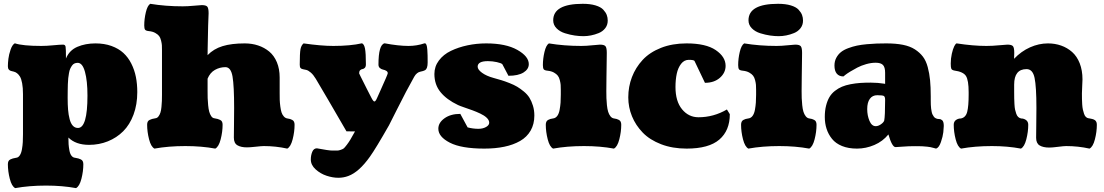

<svg xmlns="http://www.w3.org/2000/svg" viewBox="-20 -760 5742 999"><path d="M335.9 -44.4Q335.9 -23.9 336.9 -9.5Q337.9 4.9 341.1 22.5Q344.2 40 351.8 50Q359.4 60.1 371.1 61Q382.3 63 387.7 64.5Q393.1 65.9 400.4 69.3Q407.7 72.8 410.6 79.1Q413.6 85.4 413.6 94.7Q413.6 131.3 403.6 170.4Q393.6 209.5 375.5 218.8Q304.7 205.6 219.7 205.6Q131.8 205.6 59.1 218.8Q41 209.5 31 170.4Q21 131.3 21 94.7Q21 85.4 23.9 79.1Q26.9 72.8 34.2 69.3Q41.5 65.9 46.9 64.5Q52.2 63 63.5 61Q75.2 60.1 83 48.3Q90.8 36.6 94.2 16.6Q97.7 -3.4 98.6 -20.8Q99.6 -38.1 99.6 -61.5V-270Q99.6 -303.7 95.2 -326.9Q90.8 -350.1 84 -361.3Q77.1 -372.6 68.8 -378.9Q60.5 -385.3 52 -387.2Q43.5 -389.2 36.6 -391.1Q29.8 -393.1 25.4 -398.7Q21 -404.3 21 -415.5Q21 -432.1 23.7 -454.3Q26.4 -476.6 35.2 -502Q43.9 -527.3 57.1 -534.7Q97.7 -521 194.8 -521Q222.2 -521 257.1 -524.4Q292 -527.8 308.1 -527.8Q319.3 -527.8 321.3 -516.8Q323.2 -505.9 323.2 -455.6Q340.8 -498.5 382.6 -516.4Q424.3 -534.2 476.6 -534.2Q522.9 -534.2 560.1 -520.8Q597.2 -507.3 622.1 -484.4Q647 -461.4 663.3 -429Q679.7 -396.5 687 -359.9Q694.3 -323.2 694.3 -280.8Q694.3 -216.3 674.8 -163.8Q655.3 -111.3 621.1 -77.1Q586.9 -43 541.3 -24.7Q495.6 -6.3 443.4 -6.3Q374 -6.3 335.9 -44.4ZM332 -251Q332 -215.3 334.2 -189Q336.4 -162.6 342.3 -140.1Q348.1 -117.7 358.9 -106Q369.6 -94.2 385.7 -94.2Q435.1 -94.2 435.1 -262.7Q435.1 -339.4 422.1 -386.2Q409.2 -433.1 384.3 -433.1Q375 -433.1 367.4 -429.7Q359.9 -426.3 354.5 -418.5Q349.1 -410.6 345.2 -402.1Q341.3 -393.6 338.9 -379.2Q336.4 -364.7 335 -352.8Q333.5 -340.8 333 -321.3Q332.5 -301.8 332.3 -287.8Q332 -273.9 332 -251Z M1060.5 -506.8 1060.1 -473.1Q1091.8 -505.9 1138.2 -520Q1184.6 -534.2 1253.4 -534.2Q1291 -534.2 1323.2 -523.4Q1355.5 -512.7 1380.9 -491.7Q1406.2 -470.7 1420.7 -436Q1435.1 -401.4 1435.1 -356.9V-274.4Q1435.1 -254.4 1435.5 -239.7Q1436 -225.1 1438.5 -206.3Q1440.9 -187.5 1444.8 -175.3Q1448.7 -163.1 1456.8 -154.1Q1464.8 -145 1475.6 -143.6Q1484.4 -142.1 1489 -140.9Q1493.7 -139.6 1500.2 -136.2Q1506.8 -132.8 1509.8 -126.5Q1512.7 -120.1 1512.7 -110.8Q1512.7 -74.2 1502.7 -35.2Q1492.7 3.9 1474.6 13.2Q1415 0 1353 0Q1341.3 0 1310.8 3.4Q1280.3 6.8 1265.1 6.8Q1233.4 6.8 1215.1 -4.2Q1196.8 -15.1 1196.8 -43.9Q1196.8 -64.9 1197.5 -110.1Q1198.2 -155.3 1198.2 -198.7Q1198.2 -312.5 1189.9 -361.6Q1181.6 -410.6 1152.8 -410.6Q1123.5 -410.6 1098.1 -396.2Q1072.8 -381.8 1060.1 -350.6V-286.6Q1060.1 -265.1 1060.5 -249.3Q1061 -233.4 1063 -212.9Q1064.9 -192.4 1068.6 -179Q1072.3 -165.5 1079.1 -155.5Q1085.9 -145.5 1095.7 -144.5Q1106.9 -142.6 1112.3 -141.1Q1117.7 -139.6 1125 -136.2Q1132.3 -132.8 1135.3 -126.5Q1138.2 -120.1 1138.2 -110.8Q1138.2 -74.2 1128.2 -35.2Q1118.2 3.9 1100.1 13.2Q1029.3 0 944.3 0Q856.4 0 783.7 13.2Q765.6 3.9 755.6 -35.2Q745.6 -74.2 745.6 -110.8Q745.6 -120.1 748.5 -126.5Q751.5 -132.8 758.8 -136.2Q766.1 -139.6 771.5 -141.1Q776.9 -142.6 788.1 -144.5Q797.9 -145.5 804.4 -154.1Q811 -162.6 814.7 -174.1Q818.4 -185.5 820.1 -203.6Q821.8 -221.7 822.3 -234.9Q822.8 -248 822.8 -267.1V-498.5Q822.8 -515.1 822.3 -524.4Q821.8 -533.7 818.1 -548.8Q814.5 -564 807.9 -572.5Q801.3 -581.1 787.8 -588.6Q774.4 -596.2 754.9 -598.1Q739.3 -599.6 734.9 -605.5Q730.5 -611.3 730.5 -627.4Q730.5 -661.1 738.8 -696Q747.1 -731 761.7 -740.2Q840.8 -727.1 930.7 -727.1Q956.1 -727.1 988.8 -730.2Q1021.5 -733.4 1029.8 -733.4Q1051.8 -733.4 1058.6 -725.3Q1065.4 -717.3 1065.4 -690.9Q1063 -653.3 1060.5 -506.8Z M2003.9 -107.9Q1934.6 13.7 1904.8 55.2Q1848.1 135.3 1792 155.8Q1767.6 165 1740.2 165Q1711.4 165 1679.4 154.5Q1647.5 144 1622.3 121.3Q1597.2 98.6 1597.2 69.8Q1597.2 48.3 1604.7 30Q1612.3 11.7 1628.9 11.7Q1690.4 23.4 1709.5 23.4Q1727.5 23.4 1734.9 23.4Q1742.2 23.4 1753.4 19.5Q1764.6 15.6 1769.3 11.5Q1773.9 7.3 1784.4 -6.3Q1794.9 -20 1803 -33.7Q1811 -47.4 1827.1 -76.2L1782.7 -76.7Q1672.9 -266.6 1623 -350.1Q1610.4 -371.1 1596.9 -382.6Q1583.5 -394 1573.7 -396.2Q1564 -398.4 1555.9 -399.9Q1547.9 -401.4 1543.7 -406.2Q1539.6 -411.1 1539.6 -423.8Q1539.6 -483.4 1543.5 -503.9Q1547.4 -524.4 1559.6 -534.2Q1651.9 -521 1714.4 -521Q1803.2 -521 1863.3 -534.7Q1874.5 -530.8 1879.2 -507.1Q1883.8 -483.4 1883.8 -425.3Q1883.8 -413.1 1878.4 -407.2Q1873 -401.4 1866.2 -400.6Q1859.4 -399.9 1854 -394.8Q1848.6 -389.6 1848.6 -378.4Q1848.6 -377.4 1855 -364.7Q1861.3 -352.1 1870.4 -334Q1879.4 -315.9 1888.4 -298.1Q1897.5 -280.3 1904.8 -266.1Q1912.1 -252 1913.1 -250Q1922.4 -231.9 1928.2 -231.9Q1934.1 -231.9 1941.9 -250Q1943.4 -253.4 1960.4 -291.3Q1977.5 -329.1 1987.5 -352.5Q1997.6 -376 1997.6 -378.9Q1997.6 -386.7 1990 -391.4Q1982.4 -396 1973.4 -397.7Q1964.4 -399.4 1956.8 -405.8Q1949.2 -412.1 1949.2 -423.8Q1949.2 -527.3 1981 -534.7Q2053.7 -521 2105.5 -521Q2147.9 -521 2187.5 -534.2Q2188 -534.7 2190.4 -534.7Q2195.8 -534.7 2199 -526.6Q2202.1 -518.6 2203.4 -501Q2204.6 -483.4 2204.8 -470.9Q2205.1 -458.5 2205.1 -435.1Q2205.1 -418.5 2201.7 -408.7Q2198.2 -398.9 2193.1 -395.8Q2188 -392.6 2180.7 -390.4Q2173.3 -388.2 2165.8 -386.7Q2158.2 -385.3 2149.9 -378.7Q2141.6 -372.1 2135.3 -360.8Q2114.3 -323.7 2092.5 -282.2Q2070.8 -240.7 2043.2 -185.8Q2015.6 -130.9 2003.9 -107.9Z M2760.3 -158.7Q2760.3 -114.3 2741 -80.6Q2721.7 -46.9 2686.3 -26.6Q2650.9 -6.3 2604.2 3.4Q2557.6 13.2 2500 13.2Q2380.4 13.2 2320.6 -17.6Q2260.7 -48.3 2260.7 -90.3Q2260.7 -121.6 2292.7 -144.5Q2324.7 -167.5 2375 -167.5L2413.1 -97.2Q2440.9 -89.8 2469.2 -89.8Q2492.2 -89.8 2508.8 -99.1Q2525.4 -108.4 2525.4 -121.6Q2525.4 -134.8 2512.7 -147Q2500 -159.2 2479.2 -168.9Q2458.5 -178.7 2437.7 -186.3Q2417 -193.8 2394.8 -201.4Q2372.6 -209 2363.3 -213.4Q2303.7 -241.7 2272 -280.8Q2240.2 -319.8 2240.2 -375Q2240.2 -414.1 2263.7 -445.3Q2287.1 -476.6 2326.2 -495.4Q2365.2 -514.2 2412.4 -524.2Q2459.5 -534.2 2509.8 -534.2Q2611.8 -534.2 2671.6 -500.5Q2731.4 -466.8 2731.4 -426.3Q2731.4 -399.9 2703.9 -382.8Q2676.3 -365.7 2625.5 -365.7L2593.8 -425.8Q2588.4 -431.6 2565.2 -436.8Q2542 -441.9 2518.6 -441.9Q2465.3 -441.9 2465.3 -413.1Q2465.3 -397.9 2488 -381.3Q2510.7 -364.7 2547.9 -354.5Q2572.8 -347.7 2589.6 -342.5Q2606.4 -337.4 2630.6 -327.9Q2654.8 -318.4 2671.1 -308.6Q2687.5 -298.8 2705.8 -283.7Q2724.1 -268.6 2734.9 -251.2Q2745.6 -233.9 2752.9 -210.2Q2760.3 -186.5 2760.3 -158.7Z M3015.6 -571.8Q2994.1 -571.8 2970.5 -575.2Q2946.8 -578.6 2919.9 -586.9Q2893.1 -595.2 2875.7 -612.8Q2858.4 -630.4 2858.4 -654.3Q2858.4 -740.2 3012.2 -740.2Q3051.3 -740.2 3078.6 -731.9Q3106 -723.6 3118.9 -709.7Q3131.8 -695.8 3137 -682.1Q3142.1 -668.5 3142.1 -652.8Q3142.1 -629.9 3128.9 -613Q3115.7 -596.2 3095.2 -587.9Q3074.7 -579.6 3054.7 -575.7Q3034.7 -571.8 3015.6 -571.8ZM3134.8 -286.6Q3134.8 -264.6 3135.3 -249.3Q3135.7 -233.9 3137.9 -212.9Q3140.1 -191.9 3144.3 -178.5Q3148.4 -165 3156.2 -155Q3164.1 -145 3175.3 -143.6Q3184.1 -142.1 3188.7 -140.9Q3193.4 -139.6 3200 -136.2Q3206.5 -132.8 3209.5 -126.5Q3212.4 -120.1 3212.4 -110.8Q3212.4 -74.2 3202.4 -35.2Q3192.4 3.9 3174.3 13.2Q3103.5 0 3018.6 0Q2930.2 0 2857.9 13.2Q2839.8 3.9 2829.8 -35.2Q2819.8 -74.2 2819.8 -110.8Q2819.8 -120.1 2822.8 -126.5Q2825.7 -132.8 2832.3 -136.2Q2838.9 -139.6 2843.5 -140.9Q2848.1 -142.1 2856.9 -143.6Q2870.6 -145 2879.4 -156.7Q2888.2 -168.5 2891.8 -188.7Q2895.5 -209 2896.7 -226.1Q2897.9 -243.2 2897.9 -267.1V-292.5Q2897.9 -308.6 2897.2 -318.4Q2896.5 -328.1 2892.8 -342.8Q2889.2 -357.4 2882.3 -366.2Q2875.5 -375 2862.1 -382.6Q2848.6 -390.1 2829.1 -392.1Q2813.5 -393.6 2809.1 -399.4Q2804.7 -405.3 2804.7 -421.4Q2804.7 -455.1 2813 -490Q2821.3 -524.9 2835.9 -534.2Q2915 -521 3004.4 -521Q3029.8 -521 3061.5 -524.4Q3093.3 -527.8 3101.6 -527.8Q3123.5 -527.8 3130.4 -519.5Q3137.2 -511.2 3137.2 -484.9Q3137.2 -482.9 3136.7 -444.8Q3136.2 -406.7 3135.5 -359.1Q3134.8 -311.5 3134.8 -286.6Z M3762.2 -190.4 3777.3 -166Q3777.3 -80.6 3722.7 -33.7Q3668 13.2 3552.7 13.2Q3479 13.2 3419.9 -9.5Q3360.8 -32.2 3324.2 -70.1Q3287.6 -107.9 3268.3 -155Q3249 -202.1 3249 -253.4Q3249 -309.1 3268.1 -358.9Q3287.1 -408.7 3323.7 -448.2Q3360.4 -487.8 3419.2 -511Q3478 -534.2 3552.2 -534.2Q3652.8 -534.2 3704.1 -499.3Q3755.4 -464.4 3755.4 -417.5Q3755.4 -381.3 3725.6 -355.2Q3695.8 -329.1 3647.9 -329.1L3593.3 -443.4Q3587.9 -448.7 3564 -448.7Q3540 -448.7 3523.9 -428Q3507.8 -407.2 3501.2 -376.2Q3494.6 -345.2 3494.6 -307.1Q3494.6 -232.9 3528.8 -191.4Q3563 -149.9 3614.3 -149.9Q3692.9 -149.9 3762.2 -190.4Z M4031.7 -571.8Q4010.3 -571.8 3986.6 -575.2Q3962.9 -578.6 3936 -586.9Q3909.2 -595.2 3891.8 -612.8Q3874.5 -630.4 3874.5 -654.3Q3874.5 -740.2 4028.3 -740.2Q4067.4 -740.2 4094.7 -731.9Q4122.1 -723.6 4135 -709.7Q4147.9 -695.8 4153.1 -682.1Q4158.2 -668.5 4158.2 -652.8Q4158.2 -629.9 4145 -613Q4131.8 -596.2 4111.3 -587.9Q4090.8 -579.6 4070.8 -575.7Q4050.8 -571.8 4031.7 -571.8ZM4150.9 -286.6Q4150.9 -264.6 4151.4 -249.3Q4151.9 -233.9 4154.1 -212.9Q4156.2 -191.9 4160.4 -178.5Q4164.6 -165 4172.4 -155Q4180.2 -145 4191.4 -143.6Q4200.2 -142.1 4204.8 -140.9Q4209.5 -139.6 4216.1 -136.2Q4222.7 -132.8 4225.6 -126.5Q4228.5 -120.1 4228.5 -110.8Q4228.5 -74.2 4218.5 -35.2Q4208.5 3.9 4190.4 13.2Q4119.6 0 4034.7 0Q3946.3 0 3874 13.2Q3856 3.9 3845.9 -35.2Q3835.9 -74.2 3835.9 -110.8Q3835.9 -120.1 3838.9 -126.5Q3841.8 -132.8 3848.4 -136.2Q3855 -139.6 3859.6 -140.9Q3864.3 -142.1 3873 -143.6Q3886.7 -145 3895.5 -156.7Q3904.3 -168.5 3908 -188.7Q3911.6 -209 3912.8 -226.1Q3914.1 -243.2 3914.1 -267.1V-292.5Q3914.1 -308.6 3913.3 -318.4Q3912.6 -328.1 3908.9 -342.8Q3905.3 -357.4 3898.4 -366.2Q3891.6 -375 3878.2 -382.6Q3864.7 -390.1 3845.2 -392.1Q3829.6 -393.6 3825.2 -399.4Q3820.8 -405.3 3820.8 -421.4Q3820.8 -455.1 3829.1 -490Q3837.4 -524.9 3852.1 -534.2Q3931.2 -521 4020.5 -521Q4045.9 -521 4077.6 -524.4Q4109.4 -527.8 4117.7 -527.8Q4139.6 -527.8 4146.5 -519.5Q4153.3 -511.2 4153.3 -484.9Q4153.3 -482.9 4152.8 -444.8Q4152.3 -406.7 4151.6 -359.1Q4150.9 -311.5 4150.9 -286.6Z M4602.5 -60.5Q4573.2 -24.4 4529.3 -5.6Q4485.4 13.2 4439 13.2Q4394.5 13.2 4361.3 -0.2Q4328.1 -13.7 4309.1 -37.4Q4290 -61 4280.8 -89.6Q4271.5 -118.2 4271.5 -151.4Q4271.5 -184.1 4278.1 -210.2Q4284.7 -236.3 4295.7 -254.9Q4306.6 -273.4 4324.2 -287.1Q4341.8 -300.8 4360.8 -308.8Q4379.9 -316.9 4405.5 -321.8Q4431.2 -326.7 4455.6 -328.4Q4480 -330.1 4510.3 -330.1Q4528.3 -330.1 4547.1 -328.6Q4565.9 -327.1 4575.7 -325.2L4585.4 -323.7V-381.3Q4585.4 -410.2 4574.2 -421.9Q4563 -433.6 4536.1 -433.6Q4512.7 -433.6 4486.8 -426.3Q4460.9 -418.9 4440.9 -408.4Q4420.9 -397.9 4403.8 -387.5Q4386.7 -377 4377.4 -369.6L4368.7 -362.3Q4345.7 -362.3 4333.7 -377Q4321.8 -391.6 4321.8 -418.9Q4321.8 -441.4 4331.3 -459.2Q4340.8 -477.1 4355.7 -489Q4370.6 -501 4393.8 -509.5Q4417 -518.1 4439 -522.7Q4460.9 -527.3 4490.2 -530Q4519.5 -532.7 4541.5 -533.4Q4563.5 -534.2 4591.3 -534.2Q4641.1 -534.2 4678 -526.9Q4714.8 -519.5 4740.2 -503.2Q4765.6 -486.8 4782 -465.3Q4798.3 -443.8 4807.1 -410.9Q4815.9 -377.9 4819.3 -342.5Q4822.8 -307.1 4822.8 -257.8Q4822.8 -242.7 4822.8 -235.4Q4822.8 -228 4823.2 -215.1Q4823.7 -202.1 4824.7 -195.6Q4825.7 -189 4827.4 -179.4Q4829.1 -169.9 4831.8 -164.8Q4834.5 -159.7 4838.1 -154.1Q4841.8 -148.4 4847.2 -145.5Q4852.5 -142.6 4859.4 -141.1Q4859.9 -141.1 4865.5 -140.9Q4871.1 -140.6 4874.3 -139.4Q4877.4 -138.2 4881.8 -134.8Q4886.2 -131.3 4888.4 -123.8Q4890.6 -116.2 4890.6 -104.5Q4890.6 -94.2 4888.2 -72Q4885.7 -49.8 4875.7 -20.8Q4865.7 8.3 4850.6 13.2Q4848.1 12.7 4836.9 9.5Q4825.7 6.3 4821 5.6Q4816.4 4.9 4804.2 3.2Q4792 1.5 4777.1 1Q4762.2 0.5 4741.2 0.5Q4707 0.5 4678 2.9Q4648.9 5.4 4639.6 5.4Q4621.6 5.4 4602.5 -60.5ZM4580.6 -132.3Q4585.4 -156.2 4585.4 -240.2Q4585.4 -255.9 4579.3 -260.3Q4573.2 -264.6 4544.4 -264.6Q4519.5 -264.6 4505.9 -245.8Q4492.2 -227.1 4492.2 -192.4Q4492.2 -159.2 4503.9 -131.3Q4515.6 -103.5 4536.6 -103.5Q4549.3 -103.5 4563.2 -113Q4577.1 -122.6 4580.6 -132.3Z M5527.3 0Q5515.6 0 5485.1 3.9Q5454.6 7.8 5439.5 7.8Q5407.7 7.8 5389.4 -3.2Q5371.1 -14.2 5371.1 -43Q5371.1 -64.5 5371.8 -109.4Q5372.6 -154.3 5372.6 -198.7Q5372.6 -309.1 5363 -354.7Q5353.5 -400.4 5321.3 -400.4Q5256.8 -400.4 5256.8 -319.8V-281.7Q5256.8 -260.3 5257.1 -248.3Q5257.3 -236.3 5258.3 -218.3Q5259.3 -200.2 5261.5 -189.9Q5263.7 -179.7 5267.6 -168.5Q5271.5 -157.2 5277.8 -151.4Q5284.2 -145.5 5293 -143.6Q5307.6 -143.6 5318.8 -135.3Q5330.1 -127 5330.1 -110.8Q5330.1 -74.2 5320.1 -35.2Q5310.1 3.9 5292 13.2Q5222.7 0 5141.1 0Q5052.7 0 4980.5 13.2Q4962.4 3.9 4952.4 -35.2Q4942.4 -74.2 4942.4 -110.8Q4942.4 -127 4953.6 -135.3Q4964.8 -143.6 4979.5 -143.6Q5004.9 -148.4 5012.5 -178.2Q5020 -208 5020 -267.1V-280.3Q5020 -342.3 5006.1 -364.5Q4992.2 -386.7 4944.8 -393.1Q4933.1 -395.5 4929.9 -402.1Q4926.8 -408.7 4926.8 -429.2Q4926.8 -455.1 4932.4 -480.2Q4938 -505.4 4945.3 -519.8Q4952.6 -534.2 4958 -534.2Q5043.9 -521 5112.3 -521Q5143.6 -521 5177.7 -524.4Q5211.9 -527.8 5221.7 -527.8Q5242.7 -527.8 5250 -520.3Q5257.3 -512.7 5257.3 -484.9L5256.3 -454.1Q5293.5 -493.2 5339.4 -513.7Q5385.3 -534.2 5432.6 -534.2Q5469.2 -534.2 5501.2 -522.9Q5533.2 -511.7 5558.3 -489.5Q5583.5 -467.3 5597.9 -430.7Q5612.3 -394 5612.3 -346.7Q5612.3 -335 5610.8 -311Q5609.4 -287.1 5609.4 -274.4Q5609.4 -257.3 5609.6 -245.6Q5609.9 -233.9 5610.8 -217.5Q5611.8 -201.2 5614.3 -189.9Q5616.7 -178.7 5620.4 -168Q5624 -157.2 5630.1 -151.4Q5636.2 -145.5 5644.5 -144.5Q5645.5 -144.5 5650.4 -143.6Q5655.3 -142.6 5656.5 -142.3Q5657.7 -142.1 5662.1 -141.1Q5666.5 -140.1 5668 -139.4Q5669.4 -138.7 5672.9 -137.2Q5676.3 -135.7 5677.7 -134.3Q5679.2 -132.8 5681.4 -130.4Q5683.6 -127.9 5684.6 -125.2Q5685.5 -122.6 5686.3 -118.9Q5687 -115.2 5687 -110.8Q5687 -74.2 5677 -35.2Q5667 3.9 5648.9 13.2Q5589.8 0 5527.3 0Z"/></svg>

Font: Coustard Black
Style: Regular
Weight: 900
Foundry: vernon adams
Version: Version 1.001;